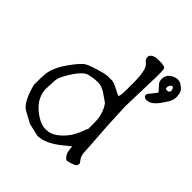

<svg xmlns="http://www.w3.org/2000/svg" viewBox="-186 -793 938 938"><g transform="rotate(45 282.5 -324.5)"><path d="M502.9 -614.3Q498 -606.4 498 -598.6Q498 -590.8 502.4 -589.8Q506.8 -588.9 512.2 -588.9Q517.6 -588.9 521.5 -592.8Q525.4 -596.7 525.4 -601.6Q525.4 -606.4 522.5 -614.3Q519.5 -622.1 513.7 -622.1Q507.8 -622.1 502.9 -614.3ZM451.2 -502Q451.2 -507.8 468.8 -528.3Q486.3 -548.8 486.3 -551.8Q486.3 -554.7 472.2 -569.3Q458 -584 454.6 -590.8Q451.2 -597.7 451.2 -610.4Q451.2 -645.5 488.3 -660.2Q500 -665 506.8 -664.6Q513.7 -664.1 521 -663.1Q528.3 -662.1 546.9 -647.5Q565.4 -632.8 565.4 -598.6Q565.4 -592.8 562.5 -578.6Q559.6 -564.5 530.8 -524.9Q502 -485.4 475.6 -485.4Q474.6 -485.4 474.6 -484.4Q451.2 -484.4 451.2 -502ZM425.8 -600.6 419.9 -394V-384.8Q419.9 -377.4 422.6 -326.9Q425.3 -276.4 425.8 -260.5Q426.3 -244.6 430.9 -185.1Q435.5 -125.5 436.5 -95.5Q437.5 -65.4 449.2 -51.3Q460.9 -37.1 460.9 -31.2H460Q460 -25.4 455.6 -19Q451.2 -12.7 430.2 -6.3Q409.2 0 404.3 0L403.3 -1Q398.9 -1 389.2 -13.4Q379.4 -25.9 377 -47.9L375 -68.4L339.8 -40Q273.4 14.6 217.8 15.6L151.4 0L95.7 -30.3Q61 -45.9 36.1 -127Q29.3 -149.4 29.8 -154.8Q30.3 -160.2 30.3 -161.1V-184.6Q30.3 -197.3 31.2 -209L32.2 -225.6Q37.1 -272.5 78.1 -330.6Q119.1 -388.7 140.6 -399.4Q162.1 -410.2 201.7 -421.9Q241.2 -433.6 255.9 -433.6H284.2Q297.9 -433.6 326.4 -418.2Q355 -402.8 359.4 -402.3Q367.2 -402.3 367.2 -456.5V-470.7Q367.2 -476.6 367.2 -498.5Q367.2 -591.3 342.8 -609.4Q326.2 -622.1 326.2 -634.8V-638.7Q327.1 -654.8 352.5 -663.1Q358.4 -665 371.1 -665H387.7Q417 -664.1 421.4 -657.2Q425.8 -650.4 425.8 -629.9V-605.5Q425.8 -603.5 425.8 -600.6ZM103.5 -280.3Q89.4 -254.9 87.9 -234.4L85 -175.8V-169.9Q90.3 -104 158.2 -58.6Q192.9 -35.2 223.6 -35.2H225.1Q226.1 -35.2 226.6 -35.2Q254.9 -35.2 280.3 -52.7Q334 -90.3 358.4 -157.2Q367.7 -182.6 369.1 -182.6H370.1V-225.6Q370.1 -267.6 356.9 -297.9Q343.8 -328.1 334 -334.5Q324.2 -340.8 296.9 -359.9Q269.5 -378.9 244.1 -378.9Q218.8 -378.9 184.3 -371.3Q149.9 -363.8 103.5 -280.3ZM370.1 -179.7V-181.6Q370.1 -180.7 370.1 -179.7Z"/></g></svg>

Font: Drukaatie burti
Style: Light
Weight: 300
Version: Version 0.14